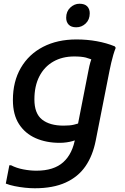

<svg xmlns="http://www.w3.org/2000/svg" viewBox="-20 -767 668 1027"><path d="M166 240Q141 240 113 237Q85 234 58 228.5Q31 223 11 215L30 117H39Q68 132 104.5 139Q141 146 175 146Q268 146 318.5 100.5Q369 55 383 -32L453 -389Q458 -416 463.5 -434.5Q469 -453 474 -466L491 -439Q463 -453 439.5 -459Q416 -465 377 -465Q313 -465 265 -437.5Q217 -410 190.5 -358.5Q164 -307 164 -235Q164 -160 205 -127.5Q246 -95 320 -95Q354 -95 375 -100Q396 -105 410 -111L392 -20Q382 -16 367.5 -12Q353 -8 335.5 -5.5Q318 -3 299 -3Q227 -3 170.5 -28Q114 -53 81.5 -103.5Q49 -154 49 -232Q49 -331 91.5 -404Q134 -477 210.5 -516.5Q287 -556 389 -556Q446 -556 498 -546.5Q550 -537 594 -519L599 -511Q592 -494 586 -473.5Q580 -453 575 -431.5Q570 -410 566 -390L492 -15Q476 66 437 122.5Q398 179 331 209.5Q264 240 166 240ZM388 -621Q361 -621 347.5 -635Q334 -649 334 -672Q334 -706 356 -726.5Q378 -747 405 -747Q433 -747 446.5 -733Q460 -719 460 -696Q460 -662 438.5 -641.5Q417 -621 388 -621Z"/></svg>

Font: Kufam Medium
Style: Italic
Weight: 500
Italic angle: -11°
Designer: Artur Schmal
Foundry: Original Type
Version: Version 1.301; ttfautohint (v1.8.3)